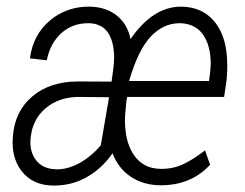

<svg xmlns="http://www.w3.org/2000/svg" viewBox="-20 -559 752 589"><path d="M534.2 -487.8Q531.7 -487.8 529.8 -487.8Q481 -487.3 442.9 -447.3Q403.3 -405.3 376 -310.5H621.1Q626 -341.8 626.5 -361.8Q626.5 -418.5 603.3 -452.1Q580.1 -485.8 534.2 -487.8ZM152.8 -39.6Q154.3 -39.6 156.2 -39.6Q188.5 -40 221.7 -57.6Q256.8 -76.2 289.1 -112.8L314.5 -260.7L219.2 -261.7Q160.2 -260.7 120.1 -227.1Q80.1 -193.4 74.2 -137.7Q73.2 -129.9 73.2 -123Q73.2 -89.4 90.8 -67.4Q111.3 -40.5 152.8 -39.6ZM468.8 9.3Q418.9 8.3 380.9 -17.1Q342.8 -42.5 325.2 -88.9Q293 -42 246.1 -15.6Q200.7 10.3 145 10.3Q143.1 10.3 141.1 10.3Q81.1 8.8 47.9 -32.2Q19 -67.9 18.6 -121.6Q18.6 -130.4 19.5 -139.6Q24.9 -217.3 79.1 -263.2Q133.3 -309.1 219.7 -309.1L322.3 -308.6L328.1 -352.1Q330.1 -367.7 330.1 -384.3Q330.1 -390.6 329.6 -397.5L328.6 -407.2Q318.8 -485.4 253.9 -487.8Q252.4 -487.8 251 -487.8Q202.6 -487.8 168.9 -458Q134.3 -427.2 123.5 -374L71.8 -379.9Q81.1 -452.6 133.8 -496.6Q184.1 -538.6 252.4 -538.6Q255.4 -538.6 258.8 -538.6Q307.6 -536.6 339.6 -510.3Q371.6 -483.9 380.4 -439Q448.7 -538.6 535.6 -538.6Q537.1 -538.6 538.1 -538.6Q598.1 -537.1 634 -497.3Q669.9 -457.5 675.8 -389.2Q677.2 -371.6 677.2 -354.5Q677.2 -332.5 674.8 -311L667.5 -261.7H370.1L367.7 -248.5L363.8 -205.6Q363.3 -198.2 363.3 -191.4Q363.3 -125 389.2 -85.9Q417.5 -42 471.7 -41Q474.1 -41 476.1 -41Q513.7 -41 544.9 -56.6Q578.1 -73.2 608.9 -97.7L624.5 -53.7Q566.4 9.3 474.1 9.3Q471.7 9.3 468.8 9.3Z"/></svg>

Font: MAUL Condensed Light Italic
Style: Light Italic
Weight: 300
Italic angle: -12°
Designer: MAUL
Version: Version 1.0; 2020; ttfautohint (v1.8.3)